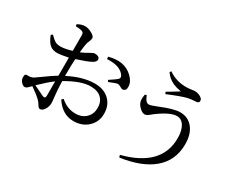

<svg xmlns="http://www.w3.org/2000/svg" viewBox="-128 -1176 1900 1608"><g transform="rotate(30 822.0 -372.0)"><path d="M343 31Q329 31 315 6Q301 -17 288 -29Q259 -58 193 -104Q170 -81 162 -74Q150 -65 140 -65Q125 -65 107 -83Q87 -104 87 -130Q87 -150 93 -156.5Q99 -163 115 -162Q144 -159 170 -174Q182 -181 220 -209Q297 -265 338 -289V-349V-464Q335 -463 329 -462Q261 -448 236 -448Q193 -448 168 -466Q135 -489 111 -553L126 -564Q162 -528 180 -519Q201 -508 235 -509Q274 -510 338 -529Q338 -554 338 -599Q339 -664 338 -679Q337 -696 333 -703Q329 -708 317 -713Q300 -719 257 -721L254 -738Q290 -760 326 -760Q356 -760 391 -741Q427 -721 427 -703Q427 -690 418 -668Q409 -648 406 -634Q400 -604 395 -548Q428 -561 470 -586Q498 -602 507 -602Q525 -603 538 -598Q558 -591 559 -572Q559 -549 527 -532Q483 -509 391 -480Q387 -423 387 -353V-315Q522 -385 638 -385Q723 -385 776 -336Q829 -286 829 -203Q829 -127 777 -76Q722 -22 635 -22Q528 -22 458 -128L473 -143Q538 -85 618 -85Q683 -85 721 -124Q758 -161 758 -220Q758 -276 725 -310Q688 -347 617 -347Q527 -347 388 -266Q390 -182 399 -107Q403 -76 403 -62Q403 -28 384.5 1.5Q366 31 343 31ZM338 -94V-234Q283 -193 211 -123Q259 -99 311 -75Q338 -66 338 -94ZM725 -451 715 -466Q719 -469 731 -477Q780 -509 789 -519Q804 -535 791 -555Q747 -621 621 -613L619 -635Q687 -654 746 -644Q804 -633 847.5 -591Q891 -549 892 -502Q894 -461 861 -458Q851 -457 835 -467Q815 -480 799 -478Q786 -476 740 -457Q729 -453 725 -451Z M1122 50 1115 28Q1465 -63 1465 -334Q1465 -408 1438.5 -450.5Q1412 -493 1368 -493Q1303 -493 1188 -407Q1184 -404 1176 -397Q1144 -369 1125 -369Q1101 -369 1076 -393Q1052 -415 1044 -439Q1035 -463 1044 -513L1060 -518Q1082 -458 1113 -458Q1131 -458 1197 -485Q1316 -534 1376 -534Q1453 -534 1499 -477Q1545 -420 1545 -322Q1545 -164 1431 -69Q1324 21 1122 50ZM1191 -603 1182 -621Q1188 -624 1199 -631Q1270 -673 1292 -688Q1290 -688 1285 -689Q1241 -697 1212 -710Q1161 -733 1129 -780L1139 -794Q1213 -741 1313 -741Q1333 -741 1366 -746Q1385 -749 1391 -749Q1421 -749 1446 -735Q1473 -721 1473 -700Q1473 -676 1438 -676Q1436 -676 1433 -676Q1389 -673 1365 -667Q1307 -652 1191 -603Z"/></g></svg>

Font: GenRyuMin TW M
Style: Regular
Weight: 500
Version: Version 1.501;PS 1;hotconv 16.6.51;makeotf.lib2.5.65220